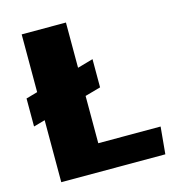

<svg xmlns="http://www.w3.org/2000/svg" viewBox="-106 -801 815 892"><g transform="rotate(-15 301.5 -355.5)"><path d="M23.9 -282.7V-417.5L367.2 -514.6V-378.9ZM79.1 0V-710.9H292V-130.4H591.8L579.6 0Z"/></g></svg>

Font: Comme Black
Style: Regular
Weight: 900
Version: Version 1.000;gftools[0.9.27]